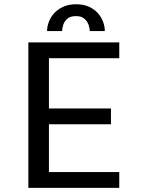

<svg xmlns="http://www.w3.org/2000/svg" viewBox="-20 -904 690 924"><path d="M116.5 0V-700H554V-624H215.5V-382H514V-306H215.5V-76H554V0ZM346.5 -883.5Q383 -883.5 409 -871.2Q435 -859 451.8 -839.8Q468.5 -820.5 476.5 -798Q484.5 -775.5 484.5 -754.5H412Q412 -768 406.2 -784.8Q400.5 -801.5 386 -814Q371.5 -826.5 345.5 -826.5Q318.5 -826.5 304.2 -814Q290 -801.5 284.5 -784.8Q279 -768 279 -754.5H206.5Q206.5 -775.5 214.8 -798Q223 -820.5 240.2 -839.8Q257.5 -859 283.8 -871.2Q310 -883.5 346.5 -883.5Z"/></svg>

Font: Trispace Thin
Style: Regular
Weight: 400
Version: Version 1.210